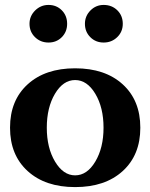

<svg xmlns="http://www.w3.org/2000/svg" viewBox="-20 -743 606 775"><path d="M99.1 -647Q99.1 -678.2 121.8 -700.7Q144.5 -723.1 175.8 -723.1Q208 -723.1 229.5 -701.4Q251 -679.7 251 -647Q251 -614.7 229.5 -593Q208 -571.3 175.8 -571.3Q143.6 -571.3 121.3 -593Q99.1 -614.7 99.1 -647ZM322.8 -647Q322.8 -678.2 345 -700.7Q367.2 -723.1 398.4 -723.1Q431.6 -723.1 453.6 -701.4Q475.6 -679.7 475.6 -647Q475.6 -614.7 453.1 -593Q430.7 -571.3 398.4 -571.3Q366.2 -571.3 344.5 -593Q322.8 -614.7 322.8 -647ZM283.2 12.2Q162.6 12.2 91.6 -52.5Q20.5 -117.2 20.5 -227.5Q20.5 -337.9 91.6 -402.6Q162.6 -467.3 283.2 -467.3Q404.3 -467.3 475.3 -402.6Q546.4 -337.9 546.4 -227.5Q546.4 -117.2 475.3 -52.5Q404.3 12.2 283.2 12.2ZM283.2 -35.2Q331.5 -35.2 364.7 -90.8Q397.9 -146.5 397.9 -227.5Q397.9 -309.1 364.7 -364.5Q331.5 -419.9 283.2 -419.9Q234.9 -419.9 201.9 -364.5Q168.9 -309.1 168.9 -227.5Q168.9 -146.5 202.1 -90.8Q235.4 -35.2 283.2 -35.2Z"/></svg>

Font: Elstob 6pt
Style: Bold
Weight: 700
Designer: Peter S. Baker
Version: Version 1.015